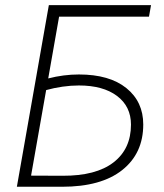

<svg xmlns="http://www.w3.org/2000/svg" viewBox="-20 -713 626 733"><path d="M44.4 0 158.7 -649.4 166.5 -693.4H556.6L548.8 -649.4H205.6L164.1 -413.6Q223.1 -428.7 281.2 -428.7Q397.9 -428.7 462.4 -376.7Q526.9 -324.7 526.9 -237.8Q526.9 -127.4 446.5 -63.7Q366.2 0 216.8 0ZM98.6 -42.5 219.2 -42Q346.7 -41.5 413.3 -93Q480 -144.5 480 -237.3Q480 -306.6 426.8 -346.7Q373.5 -386.7 281.2 -386.7Q251 -386.7 218.5 -382.1Q186 -377.4 156.2 -369.1Z"/></svg>

Font: Cascadia Code NF ExtraLight
Style: Italic
Weight: 200
Italic angle: -10°
Monospace: yes
Designer: Aaron Bell
Foundry: Saja Typeworks
Version: Version 2404.023; ttfautohint (v1.8.4)